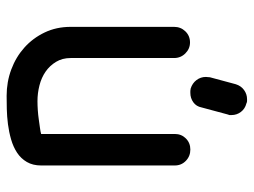

<svg xmlns="http://www.w3.org/2000/svg" viewBox="-113 -480 765 579"><g transform="rotate(-90 269.5 -190.5)"><path d="M235 35Q238 19 250.5 10Q263 1 279 1H285Q288 1 292 2Q308 7 317.5 19.5Q327 32 327 48Q327 51 326.5 53.5Q326 56 326 60L305 138Q300 154 287.5 163Q275 172 260 172H254Q251 172 247 170Q231 166 221.5 153.5Q212 141 212 125Q212 121 212 119L214 113ZM155 -46Q155 -26 141.5 -12.5Q128 1 108 1Q88 1 74 -12.5Q60 -26 60 -46V-449Q60 -474 70.5 -492Q81 -510 98.5 -521.5Q116 -533 138.5 -539.5Q161 -546 184.5 -549Q208 -552 230.5 -552.5Q253 -553 270 -553Q312 -553 349.5 -539Q387 -525 415.5 -499.5Q444 -474 461 -438.5Q478 -403 478 -360V-48Q478 -28 464.5 -14Q451 0 431 0Q412 0 398 -14Q384 -28 384 -48V-360Q384 -385 372.5 -404Q361 -423 343 -435.5Q325 -448 301.5 -454Q278 -460 254 -460Q241 -460 226.5 -459Q212 -458 198.5 -456Q185 -454 173.5 -452.5Q162 -451 155 -449Z"/></g></svg>

Font: VDS
Style: Regular
Weight: 400
Designer: artmaker
Foundry: artmaker
Version: Version 1.000 2009 initial release